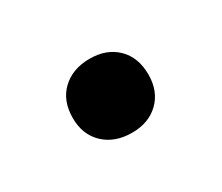

<svg xmlns="http://www.w3.org/2000/svg" viewBox="-43 -210 345 299"><g transform="rotate(-30 129.0 -60.5)"><path d="M130 6Q99 6 80 -12Q61 -30 61 -60Q61 -91 80 -109Q99 -127 130 -127Q160 -127 178.5 -109Q197 -91 197 -60Q197 -30 178.5 -12Q160 6 130 6Z"/></g></svg>

Font: Ysabeau Infant SemiBold
Style: Regular
Weight: 600
Designer: Christian Thalmann (Catharsis Fonts)
Version: Version 2.002; featfreeze: ss01,ss02,lnum